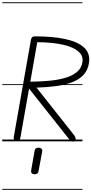

<svg xmlns="http://www.w3.org/2000/svg" viewBox="-25 -1250 809 1698"><path d="M121.5 0Q106 0 100 -11.2Q94 -22.5 97 -39.5L248 -895Q251 -912 258 -920.2Q265 -928.5 285.5 -928.5Q443.5 -928.5 554 -904.2Q664.5 -880 718.8 -829.2Q773 -778.5 762.5 -699Q754 -633 715.8 -590.5Q677.5 -548 615.5 -523.8Q553.5 -499.5 472.8 -488.8Q392 -478 298 -475L627.5 -58.5Q641.5 -41 643.8 -27.2Q646 -13.5 639.2 -5.5Q632.5 2.5 619.5 2.5Q613 2.5 604.2 -2.5Q595.5 -7.5 584.5 -21.5L232 -466L156.5 -39.5Q154 -23 148 -11.5Q142 0 121.5 0ZM243 -527.5Q332 -528.5 412.2 -536Q492.5 -543.5 555.8 -562.5Q619 -581.5 658.2 -615.8Q697.5 -650 704.5 -704Q711.5 -757 668.2 -795Q625 -833 533.8 -854.2Q442.5 -875.5 304.5 -877ZM121.5 0Q106 0 100 -11.2Q94 -22.5 97 -39.5L248 -895Q251 -912 258 -920.2Q265 -928.5 285.5 -928.5Q443.5 -928.5 554 -904.2Q664.5 -880 718.8 -829.2Q773 -778.5 762.5 -699Q754 -633 715.8 -590.5Q677.5 -548 615.5 -523.8Q553.5 -499.5 472.8 -488.8Q392 -478 298 -475L627.5 -58.5Q641.5 -41 643.8 -27.2Q646 -13.5 639.2 -5.5Q632.5 2.5 619.5 2.5Q613 2.5 604.2 -2.5Q595.5 -7.5 584.5 -21.5L232 -466L156.5 -39.5Q154 -23 148 -11.5Q142 0 121.5 0ZM243 -527.5Q332 -528.5 412.2 -536Q492.5 -543.5 555.8 -562.5Q619 -581.5 658.2 -615.8Q697.5 -650 704.5 -704Q711.5 -757 668.2 -795Q625 -833 533.8 -854.2Q442.5 -875.5 304.5 -877ZM276.5 291Q262 289.5 254.8 281Q247.5 272.5 251 254L281 83.5Q284 66.5 294.2 60.8Q304.5 55 320 56.5Q335 58 343 65.8Q351 73.5 348 90.5L316 263Q313 280 302 286.2Q291 292.5 276.5 291ZM-5 420.5H704V428.5H-5ZM-5 -16H704V0H-5ZM-5 -505.5H704V-497.5H-5ZM-5 -1230H704V-1222H-5Z"/></svg>

Font: Edu VIC WA NT Pre Guide
Style: Regular
Weight: 400
Designer: Tina and Corey Anderson, Eben Sorkin, Mirko Velimirovic
Foundry: Google for Education
Version: Version 1.000